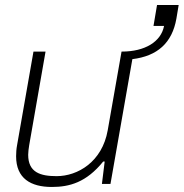

<svg xmlns="http://www.w3.org/2000/svg" viewBox="-20 -731 730 763"><path d="M186 12C256 12 323 -6 390 -89H396L385 0H419L506 -496C605 -508 664 -560 681 -657L690 -711H604L590 -628H632C620 -565 556 -526 464 -526H463L408 -213C386 -88 289 -31 205 -31C140 -31 92 -46 92 -116C92 -127 94 -141 96 -154L161 -526H113L48 -155C45 -139 44 -124 44 -110C44 -22 102 12 186 12Z"/></svg>

Font: Archivo Thin
Style: Italic
Weight: 100
Italic angle: -10°
Designer: Hector Gatti
Foundry: Omnibus-Type
Version: Version 2.001